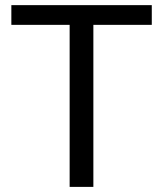

<svg xmlns="http://www.w3.org/2000/svg" viewBox="-20 -731 637 751"><path d="M573.7 -710.9V-633.8H345.2V0H252.4V-633.8H24.4V-710.9Z"/></svg>

Font: Vazirmatn RD
Style: Regular
Weight: 400
Designer: Saber Rastikerdar
Foundry: Saber Rastikerdar
Version: Version 32.102